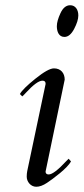

<svg xmlns="http://www.w3.org/2000/svg" viewBox="-20 -700 319 733"><path d="M226 -559C240 -559 252.3 -569.2 263 -589.5C273.7 -609.8 279 -627 279 -641C279 -663.9 267.3 -680 248 -680C232.7 -680 220.3 -670 211 -650C201.7 -630 197 -613.3 197 -600C197 -579.6 204.4 -559 226 -559ZM118.5 13C130.8 13 144.5 8 159.5 -2C183.3 -17.9 238.3 -58.6 251 -84L242 -94L234 -86C202 -51.3 179.3 -34 166 -34C158 -34 154 -37.7 154 -45L227 -396C227 -420.5 212.5 -439 186 -439C171.3 -439 147.7 -425.8 115 -399.5C82.3 -373.2 62.7 -353.7 56 -341L65 -332C67.7 -334 72 -338.3 78 -345C106.7 -376.3 128 -392 142 -392C150 -392 154 -388.3 154 -381V-379L84 -47C82.7 -40.3 82 -33.2 82 -25.5C82 -6.3 97.2 13 118.5 13Z"/></svg>

Font: fbb
Style: Italic
Weight: 400
Italic angle: -12°
Designer: David J. Perry, Michael Sharpe
Version: Version 0.991